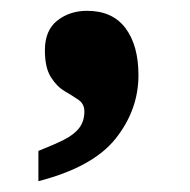

<svg xmlns="http://www.w3.org/2000/svg" viewBox="-20 -181 352 355"><path d="M51 98Q79 87 98 77.5Q117 68 126.5 55.5Q136 43 136 25Q136 11 125 3.5Q114 -4 99.5 -12.5Q85 -21 74 -38.5Q63 -56 63 -88Q63 -125 86 -143Q109 -161 141 -161Q188 -161 212 -129Q236 -97 236 -42Q236 22 194 75Q152 128 51 154Z"/></svg>

Font: Noto Serif Armenian ExtraBold
Style: Regular
Weight: 800
Version: Version 2.007